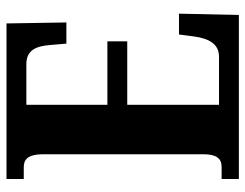

<svg xmlns="http://www.w3.org/2000/svg" viewBox="-102 -652 754 590"><g transform="rotate(-90 275.0 -357.0)"><path d="M20 0H524L528 -184H464L458 -138C452 -94 436 -61 396 -61H248V-343H443V-404H248V-653H373C414 -653 429 -626 432 -576L436 -530H501L498 -714H20V-661H55C76 -661 96 -654 96 -600V-109C96 -69 83 -53 57 -53H20Z"/></g></svg>

Font: Noto Serif Armenian ExtraCondensed ExtraBold
Style: Regular
Weight: 800
Width: 2
Designer: Monotype Design Team
Foundry: Monotype Imaging Inc.
Version: Version 2.008